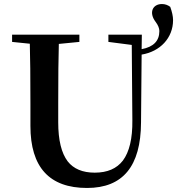

<svg xmlns="http://www.w3.org/2000/svg" viewBox="-20 -914 879 953"><path d="M412 19C590 19 679 -89 680 -306L683 -643C775 -658 839 -726 839 -814C839 -833 834 -855 825 -880C813 -889 799 -894 784 -894C737 -894 718 -851 752 -806C765 -789 771 -773 771 -760C771 -711 742 -681 683 -670L684 -742H518V-706L634 -691L637 -317C638 -226 622 -160 590 -117C559 -77 513 -57 450 -57C390 -57 345 -76 316 -113C285 -154 269 -218 269 -307V-400C269 -533 270 -631 272 -696L374 -706V-742H40V-706L128 -697C130 -631 131 -532 131 -400V-289C131 -84 225 19 412 19Z"/></svg>

Font: AllPunType Bold
Style: Regular
Weight: 700
Version: 1.0